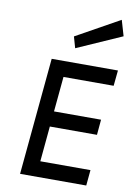

<svg xmlns="http://www.w3.org/2000/svg" viewBox="-98 -972 713 1033"><g transform="rotate(10 258.0 -455.5)"><path d="M86.5 0 146.5 -639H508.5L500 -554H226L208 -362.5H465L457.5 -278.5H200L182 -85.5H456L448 0ZM261 -717 243.5 -778.5 481.5 -911 506.5 -825.5Z"/></g></svg>

Font: Karla Medium
Style: Italic
Weight: 500
Italic angle: -8°
Designer: Jonathan Pinhorn
Version: Version 2.001